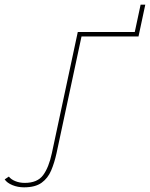

<svg xmlns="http://www.w3.org/2000/svg" viewBox="-139 -656 642 822"><path d="M-36 146Q-63 146 -86 136.5Q-109 127 -119 112L-101 100Q-92 112 -73.5 119.5Q-55 127 -33 127Q21 127 45.5 94Q70 61 83 0L194 -519H438L463 -636H483L454 -500H210L103 0Q94 41 80 74Q66 107 39 126.5Q12 146 -36 146Z"/></svg>

Font: Raleway Thin
Style: Italic
Weight: 100
Italic angle: -12°
Designer: Matt McInerney, Pablo Impallari, Rodrigo Fuenzalida
Foundry: Matt McInerney, Pablo Impallari, Rodrigo Fuenzalida
Version: Version 4.026